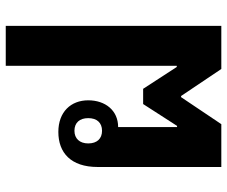

<svg xmlns="http://www.w3.org/2000/svg" viewBox="-81 -709 790 668"><g transform="rotate(-90 314.0 -375.0)"><path d="M67 -430V0H216L310 -140H314L408 0H558V-750H419V-155H415L339 -272H286L210 -154H206V-359C264 -359 299 -404 299 -463C299 -523 259 -567 189 -567C117 -567 67 -524 67 -430ZM193 -415C166 -415 149 -432 149 -463C149 -493 166 -511 193 -511C221 -511 237 -493 237 -463C237 -433 221 -415 193 -415Z"/></g></svg>

Font: Noto Sans Thai Looped SemiCondensed
Style: Bold
Weight: 700
Width: 4
Designer: Sasikarn Vongin, Ben Mitchell
Foundry: The Fontpad Ltd
Version: Version 1.001